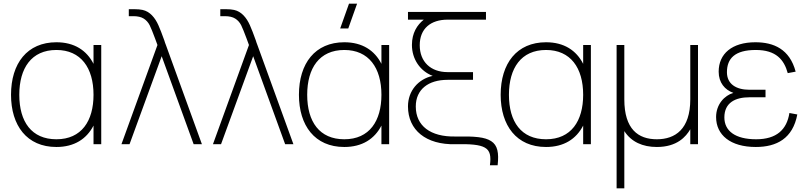

<svg xmlns="http://www.w3.org/2000/svg" viewBox="-20 -785 4386 1045"><path d="M489 -540V-437.5C452 -510.5 385 -555 287 -555C128 -555 40 -440 40 -269C40 -102 126 15 287 15C384 15 451.5 -28.5 489 -101.5V0H531V-540ZM287 -513C420 -513 489 -416 489 -269C489 -127 424 -27 287 -27C152 -27 85 -122 85 -269C85 -414 151 -513 287 -513Z M641 0H685L860 -479L1034 0H1079L883 -540C879.5 -548 877 -556.5 874.5 -564.5C862 -600 851 -627.5 842 -648C824 -688.5 796 -722.5 756 -731C744.5 -733.5 729.5 -735 711 -735H681V-697H706C729.5 -697 748.5 -692.5 762 -684C775.5 -675.5 786.5 -663.5 794.5 -648C802 -632.5 812 -608 824 -575.5C828 -564 832.5 -552.5 837 -540Z M1139 0H1183L1358 -479L1532 0H1577L1381 -540C1377.5 -548 1375 -556.5 1372.5 -564.5C1360 -600 1349 -627.5 1340 -648C1322 -688.5 1294 -722.5 1254 -731C1242.5 -733.5 1227.5 -735 1209 -735H1179V-697H1204C1227.5 -697 1246.5 -692.5 1260 -684C1273.5 -675.5 1284.5 -663.5 1292.5 -648C1300 -632.5 1310 -608 1322 -575.5C1326 -564 1330.5 -552.5 1335 -540Z M1923.5 -765H1879.5L1831.5 -630H1875.5ZM2056 -540V-437.5C2019 -510.5 1952 -555 1854 -555C1695 -555 1607 -440 1607 -269C1607 -102 1693 15 1854 15C1951 15 2018.5 -28.5 2056 -101.5V0H2098V-540ZM1854 -513C1987 -513 2056 -416 2056 -269C2056 -127 1991 -27 1854 -27C1719 -27 1652 -122 1652 -269C1652 -414 1718 -513 1854 -513Z M2458 0C2541 -2 2591 2.5 2619 18.5C2648 35 2653 65 2646.5 114.5H2688.5C2696 47 2688.5 5.5 2653 -17C2619 -39 2565 -44 2458 -42C2323 -39.5 2243 -100 2243 -205.5C2243 -298 2311 -350.5 2416 -350.5H2554.5V-392.5H2416C2324.5 -392.5 2264.5 -448.5 2264.5 -539C2264.5 -629.5 2324.5 -678 2416 -678H2625V-720H2200.5V-678H2286.5C2251 -650 2222 -606 2222 -540.5C2222 -463.5 2266.5 -398 2335 -372C2257 -355 2200.5 -291 2200.5 -206C2200.5 -76.5 2299 3.5 2458 0Z M3154 -540V-437.5C3117 -510.5 3050 -555 2952 -555C2793 -555 2705 -440 2705 -269C2705 -102 2791 15 2952 15C3049 15 3116.5 -28.5 3154 -101.5V0H3196V-540ZM2952 -513C3085 -513 3154 -416 3154 -269C3154 -127 3089 -27 2952 -27C2817 -27 2750 -122 2750 -269C2750 -414 2816 -513 2952 -513Z M3378 -540H3336V240H3378V-71.5C3416 -12.5 3478 15 3555 15C3665 15 3713.5 -41 3737 -81.5V0H3779V-540H3737V-244C3737 -82 3655 -27 3555 -27C3453.5 -27 3378 -82 3378 -244Z M4093.5 15C4207.5 15 4295 -31.5 4319.5 -162L4276.5 -170C4262.5 -79.5 4206.5 -27 4095.5 -27C3981.5 -27 3922.5 -72.5 3922.5 -146C3922.5 -227 3983.5 -255.5 4058.5 -255.5H4146.5V-296.5H4058.5C3986 -296.5 3936.5 -328 3936.5 -392C3936.5 -466.5 3979.5 -513 4093.5 -513C4204 -513 4247.5 -460 4267.5 -387L4310.5 -395C4278 -518 4190.5 -555 4091.5 -555C3963.5 -555 3891.5 -492 3891.5 -395C3891.5 -335 3925 -296 3971.5 -279.5C3922 -265 3877.5 -216 3877.5 -148C3877.5 -50.5 3955.5 15 4093.5 15Z"/></svg>

Font: Vela Sans ExtLt
Style: Regular
Weight: 200
Designer: Principal design: Mikhail Sharanda - project Manrope.
Design modification: Ravid Balaliev
Foundry: Mikhail Sharanda
Version: Version 1.001